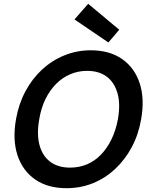

<svg xmlns="http://www.w3.org/2000/svg" viewBox="-20 -976 795 1008"><path d="M329 12Q231 12 165 -33.5Q99 -79 72 -160.5Q45 -242 64 -350Q78 -430 113.5 -496.5Q149 -563 201 -611Q253 -659 318.5 -685.5Q384 -712 457 -712Q555 -712 621 -666Q687 -620 713.5 -538.5Q740 -457 721 -350Q707 -269 671.5 -203Q636 -137 584 -88.5Q532 -40 467.5 -14Q403 12 329 12ZM348 -96Q395 -96 436 -113Q477 -130 509.5 -163.5Q542 -197 565 -244Q588 -291 599 -350Q613 -429 597 -486Q581 -543 540.5 -573.5Q500 -604 437 -604Q391 -604 349.5 -586.5Q308 -569 275 -536Q242 -503 219 -456.5Q196 -410 186 -350Q172 -271 187.5 -214Q203 -157 244 -126.5Q285 -96 348 -96ZM549 -753 371 -874 443 -956 606 -820Z"/></svg>

Font: DM Sans 9pt SemiBold
Style: Italic
Weight: 600
Italic angle: -10°
Version: Version 4.004;gftools[0.9.30]